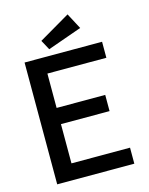

<svg xmlns="http://www.w3.org/2000/svg" viewBox="-119 -875 739 950"><g transform="rotate(-15 250.0 -399.5)"><path d="M54 0V-624H451V-542H149V-366H398V-283H149V-82H449V0ZM189 -656 162 -706 321 -799 364 -718Z"/></g></svg>

Font: Inconsolata SemiBold
Style: Regular
Weight: 600
Monospace: yes
Designer: Raph Levien, Cyreal, Brenton Simpson
Foundry: Raph Levien, Cyreal, Google
Version: Version 3.100; ttfautohint (v1.8.4.7-5d5b)